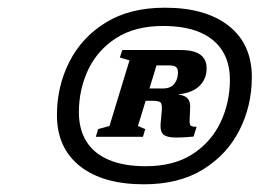

<svg xmlns="http://www.w3.org/2000/svg" viewBox="-20 -731 674 499"><path d="M491 -401.5 483 -376Q446 -372.5 427.2 -374Q408.5 -375.5 402.2 -384Q396 -392.5 397.5 -410L400.5 -444Q401.5 -459.5 397.8 -464.2Q394 -469 377 -469H321L330 -501H402.5Q423.5 -501 433 -513Q442.5 -525 442.5 -542.5Q442.5 -552.5 437.5 -556.8Q432.5 -561 420 -561H349.5L359.5 -601H449Q484 -601 500.5 -589Q517 -577 517 -553.5Q517 -524 496 -505.5Q475 -487 433.5 -485V-486.5Q458 -485 467 -475.8Q476 -466.5 474 -446.5L473 -422.5Q472 -408.5 475.2 -405Q478.5 -401.5 491 -401.5ZM399 -601 338.5 -403.5 357.5 -395.5 351.5 -375.5H229L235 -395.5L264.5 -403.5L316.5 -574L291.5 -581.5L298 -601ZM358.5 -299Q432 -299 480.5 -330.5Q529 -362 553.2 -413.2Q577.5 -464.5 577.5 -524Q577.5 -568 557.8 -599.2Q538 -630.5 499.5 -647Q461 -663.5 403.5 -663.5Q331 -663.5 282.2 -632.2Q233.5 -601 209.2 -549.8Q185 -498.5 185 -439Q185 -395 204.5 -363.5Q224 -332 263 -315.5Q302 -299 358.5 -299ZM408.5 -711Q514.5 -711 574.5 -663.8Q634.5 -616.5 634.5 -530.5Q634.5 -456 602.2 -392.5Q570 -329 507.5 -290.5Q445 -252 354 -252Q247.5 -252 187.8 -299.2Q128 -346.5 128 -432Q128 -506.5 160.2 -570.2Q192.5 -634 255 -672.5Q317.5 -711 408.5 -711Z"/></svg>

Font: Newsreader 9pt
Style: Bold Italic
Weight: 700
Italic angle: -17°
Designer: Hugues Gentile
Foundry: Production Type
Version: Version 1.003